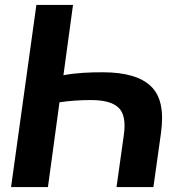

<svg xmlns="http://www.w3.org/2000/svg" viewBox="-20 -761 763 781"><path d="M483 -207 454 0H604L635 -221C647 -310 634 -372 594 -410C555 -448 489 -467 398 -467C345 -467 290 -465 238 -455L277 -741H128L25 0H175L222 -345C264 -351 306 -354 349 -354C401 -354 438 -345 461 -324C484 -304 492 -265 483 -207Z"/></svg>

Font: Cheyenne Sans
Style: Bold Italic
Weight: 700
Italic angle: -8.13011°
Designer: The Public Sans project authors (U.S. Web Design System), Libre Franklin designed by Pablo Impallari and Rodrigo Fuenzal
Foundry: The Cheyenne Sans Project Authors
Version: Version 2.007